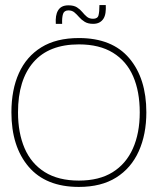

<svg xmlns="http://www.w3.org/2000/svg" viewBox="-20 -723 637 757"><path d="M291 14Q161 14 93 -65.5Q25 -145 25 -280Q25 -369 54.5 -434.5Q84 -500 143 -536.5Q202 -573 291 -573Q422 -573 489.5 -493.5Q557 -414 557 -280Q557 -193 527 -126.5Q497 -60 438 -23Q379 14 291 14ZM291 -11Q371 -11 424 -44Q477 -77 504 -137.5Q531 -198 531 -280Q531 -362 505 -422Q479 -482 425.5 -515Q372 -548 291 -548Q173 -548 112 -478Q51 -408 51 -280Q51 -199 77 -138.5Q103 -78 156.5 -44.5Q210 -11 291 -11ZM200 -629Q199 -646 201 -659Q203 -672 209 -682Q215 -692 225 -697Q235 -702 250 -702Q271 -702 283.5 -694Q296 -686 304.5 -675.5Q313 -665 322.5 -657Q332 -649 347 -649Q365 -649 368.5 -663Q372 -677 372 -703H397Q398 -687 396 -673Q394 -659 388 -649.5Q382 -640 372 -634.5Q362 -629 347 -629Q327 -629 314 -637Q301 -645 292 -655.5Q283 -666 273.5 -674Q264 -682 250 -682Q233 -682 228.5 -668Q224 -654 225 -629Z"/></svg>

Font: Darker Grotesque Light
Style: Regular
Weight: 300
Designer: Gabriel Lam
Foundry: TypeRant
Version: Version 1.000;gftools[0.9.28]